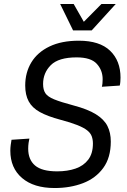

<svg xmlns="http://www.w3.org/2000/svg" viewBox="-20 -931 640 967"><path d="M255 16Q150 16 91 -34.5Q32 -85 32 -172Q32 -186 34 -201.5Q36 -217 38 -227L128 -233Q126 -226 124 -211.5Q122 -197 122 -182Q122 -127 156.5 -97.5Q191 -68 268 -68Q320 -68 360.5 -82Q401 -96 424.5 -127Q448 -158 448 -208Q448 -228 442 -244.5Q436 -261 419 -274.5Q402 -288 369.5 -301Q337 -314 284 -328Q220 -345 181 -366.5Q142 -388 124.5 -420.5Q107 -453 107 -500Q107 -566 138 -617Q169 -668 229.5 -697Q290 -726 377 -726Q482 -726 534.5 -675.5Q587 -625 587 -540Q587 -530 586 -518.5Q585 -507 583 -500L493 -494Q495 -501 496 -511Q497 -521 497 -532Q497 -577 467.5 -609.5Q438 -642 366 -642Q275 -642 236 -603Q197 -564 197 -508Q197 -479 208.5 -461.5Q220 -444 253 -430.5Q286 -417 350 -400Q422 -381 463 -355.5Q504 -330 521 -296.5Q538 -263 538 -218Q538 -137 500 -85Q462 -33 398 -8.5Q334 16 255 16ZM563 -911 442 -778H348L283 -911H351L408 -811H392L491 -911Z"/></svg>

Font: Geist Mono
Style: Italic
Weight: 400
Italic angle: -12°
Monospace: yes
Designer: Basement.studio, Andrés Briganti, Mateo Zaragoza
Foundry: Basement.studio, Vercel, Andrés Briganti, Guido Ferreyra, Mateo Zaragoza
Version: Version 1.500